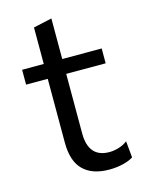

<svg xmlns="http://www.w3.org/2000/svg" viewBox="-106 -741 623 818"><g transform="rotate(-15 205.0 -332.0)"><path d="M274 11Q199.5 11 159.8 -28Q120 -67 120 -149V-430.5H24.5V-496H120V-657L201.5 -675V-496H375.5V-430.5H201.5V-168.5Q201.5 -61 294 -61Q312.5 -61 334.2 -67.2Q356 -73.5 373.5 -87L380.5 -14.5Q365 -3.5 335.8 3.8Q306.5 11 274 11Z"/></g></svg>

Font: Commissioner
Style: Regular
Weight: 400
Designer: Kostas Bartsokas
Foundry: Kostas Bartsokas
Version: Version 1.000; ttfautohint (v1.8.3)